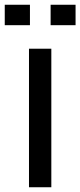

<svg xmlns="http://www.w3.org/2000/svg" viewBox="-20 -788 338 808"><path d="M102 0V-583H196V0ZM0 -682V-768H106V-682ZM193 -682V-768H298V-682Z"/></svg>

Font: Ruda Medium
Style: Regular
Weight: 500
Version: Version 2.001